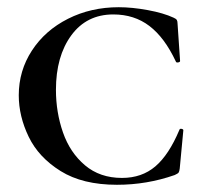

<svg xmlns="http://www.w3.org/2000/svg" viewBox="-20 -500 573 532"><path d="M461 -451Q468 -448 470 -444.5Q472 -441 472 -434L479 -331Q479 -328 473.5 -327Q468 -326 467 -330Q436 -396 394 -428Q352 -460 294 -460Q220 -460 177.5 -402Q135 -344 135 -251Q135 -189 154.5 -133Q174 -77 215.5 -42Q257 -7 318 -7Q373 -7 410.5 -39Q448 -71 477 -140Q478 -144 483 -143Q488 -142 488 -139L478 -33Q477 -25 475 -22Q473 -19 464 -15Q387 12 304 12Q209 12 148 -26Q87 -64 59.5 -121Q32 -178 32 -236Q32 -304 68.5 -360Q105 -416 168.5 -448Q232 -480 309 -480Q346 -480 389.5 -472Q433 -464 461 -451Z"/></svg>

Font: Cormorant SC SemiBold
Style: Regular
Weight: 600
Designer: Christian Thalmann (Catharsis Fonts)
Foundry: Catharsis Fonts
Version: Version 4.000